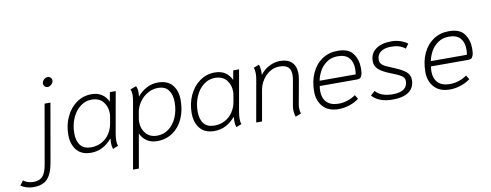

<svg xmlns="http://www.w3.org/2000/svg" viewBox="-101 -1087 4300 1683"><g transform="rotate(-10 2048.5 -245.5)"><path d="M321 -660Q321 -679 337 -694.5Q353 -710 372 -710Q387 -710 397.5 -699.5Q408 -689 408 -674Q408 -655 392 -639.5Q376 -624 357 -624Q342 -624 331.5 -635Q321 -646 321 -660ZM-29 186 1 145Q17 158 40.5 166Q64 174 91 174Q145 174 172.5 144Q200 114 213 40L305 -485H357L265 40Q249 131 207.5 175Q166 219 83 219Q52 219 22.5 210Q-7 201 -29 186Z M462 -179Q462 -266 496 -338.5Q530 -411 589.5 -453Q649 -495 722 -495Q778 -495 815 -470Q852 -445 871 -402L886 -485H938L873 -118Q867 -82 867 -57Q867 -27 875 -9L827 10Q818 -15 818 -46Q818 -54 820 -80L817 -81Q739 10 633 10Q548 10 505 -42.5Q462 -95 462 -179ZM840 -213 850 -271Q853 -286 853 -302Q853 -362 818.5 -405Q784 -448 714 -448Q660 -448 614.5 -413Q569 -378 542.5 -317Q516 -256 516 -183Q516 -114 547 -75.5Q578 -37 642 -37Q694 -37 736.5 -60.5Q779 -84 805.5 -124.5Q832 -165 840 -213Z M1071 -365Q1078 -403 1078 -429Q1078 -455 1068 -477L1120 -496Q1126 -489 1129.5 -473.5Q1133 -458 1133 -438Q1133 -422 1130 -402Q1165 -444 1212 -469.5Q1259 -495 1314 -495Q1399 -495 1442 -444Q1485 -393 1485 -309Q1485 -217 1452.5 -144.5Q1420 -72 1360 -31Q1300 10 1221 10Q1168 10 1130.5 -15Q1093 -40 1073 -83L1020 219H968ZM1430 -301Q1430 -366 1400.5 -407Q1371 -448 1306 -448Q1256 -448 1213 -422.5Q1170 -397 1142 -356.5Q1114 -316 1106 -272L1096 -214Q1093 -198 1093 -182Q1093 -122 1129 -79.5Q1165 -37 1229 -37Q1287 -37 1332.5 -71Q1378 -105 1404 -165.5Q1430 -226 1430 -301Z M1560 -179Q1560 -266 1594 -338.5Q1628 -411 1687.5 -453Q1747 -495 1820 -495Q1876 -495 1913 -470Q1950 -445 1969 -402L1984 -485H2036L1971 -118Q1965 -82 1965 -57Q1965 -27 1973 -9L1925 10Q1916 -15 1916 -46Q1916 -54 1918 -80L1915 -81Q1837 10 1731 10Q1646 10 1603 -42.5Q1560 -95 1560 -179ZM1938 -213 1948 -271Q1951 -286 1951 -302Q1951 -362 1916.5 -405Q1882 -448 1812 -448Q1758 -448 1712.5 -413Q1667 -378 1640.5 -317Q1614 -256 1614 -183Q1614 -114 1645 -75.5Q1676 -37 1740 -37Q1792 -37 1834.5 -60.5Q1877 -84 1903.5 -124.5Q1930 -165 1938 -213Z M2442 -50Q2442 -72 2446 -92L2484 -307Q2489 -337 2489 -356Q2489 -403 2464.5 -425.5Q2440 -448 2387 -448Q2340 -448 2301 -423Q2262 -398 2236.5 -358Q2211 -318 2203 -273L2155 0H2103L2169 -372Q2174 -398 2174 -426Q2174 -458 2165 -476L2215 -495Q2225 -465 2225 -423Q2225 -409 2224 -402Q2257 -446 2304 -470.5Q2351 -495 2403 -495Q2470 -495 2506 -459.5Q2542 -424 2542 -358Q2542 -338 2537 -306L2498 -92Q2495 -76 2495 -60Q2495 -30 2503 -9L2452 10Q2442 -22 2442 -50Z M2650 -178Q2650 -271 2683 -343Q2716 -415 2776 -455Q2836 -495 2914 -495Q3011 -495 3050.5 -440.5Q3090 -386 3090 -310Q3090 -268 3082 -247.5Q3074 -227 3063.5 -222.5Q3053 -218 3038 -218H2707Q2703 -197 2703 -173Q2703 -110 2739 -73.5Q2775 -37 2844 -37Q2885 -37 2924.5 -50Q2964 -63 2996 -86L3018 -50Q2982 -22 2933.5 -6Q2885 10 2836 10Q2747 10 2698.5 -42.5Q2650 -95 2650 -178ZM3035 -264Q3039 -287 3039 -313Q3039 -375 3006.5 -411.5Q2974 -448 2906 -448Q2850 -448 2809 -419.5Q2768 -391 2745 -349Q2722 -307 2714 -264Z M3135 -58 3173 -92Q3221 -36 3326 -36Q3392 -36 3425 -60Q3458 -84 3458 -131Q3458 -150 3447.5 -163Q3437 -176 3413 -188.5Q3389 -201 3340 -220Q3270 -247 3236 -276.5Q3202 -306 3202 -352Q3202 -419 3252.5 -457Q3303 -495 3392 -495Q3437 -495 3475 -481.5Q3513 -468 3536 -449L3507 -410Q3482 -430 3452.5 -439.5Q3423 -449 3383 -449Q3323 -449 3289.5 -424.5Q3256 -400 3256 -355Q3256 -332 3269 -317Q3282 -302 3302.5 -292Q3323 -282 3372 -262Q3447 -232 3479.5 -203.5Q3512 -175 3512 -132Q3512 -63 3462 -26.5Q3412 10 3317 10Q3255 10 3208 -8Q3161 -26 3135 -58Z M3640 -178Q3640 -271 3673 -343Q3706 -415 3766 -455Q3826 -495 3904 -495Q4001 -495 4040.5 -440.5Q4080 -386 4080 -310Q4080 -268 4072 -247.5Q4064 -227 4053.5 -222.5Q4043 -218 4028 -218H3697Q3693 -197 3693 -173Q3693 -110 3729 -73.5Q3765 -37 3834 -37Q3875 -37 3914.5 -50Q3954 -63 3986 -86L4008 -50Q3972 -22 3923.5 -6Q3875 10 3826 10Q3737 10 3688.5 -42.5Q3640 -95 3640 -178ZM4025 -264Q4029 -287 4029 -313Q4029 -375 3996.5 -411.5Q3964 -448 3896 -448Q3840 -448 3799 -419.5Q3758 -391 3735 -349Q3712 -307 3704 -264Z"/></g></svg>

Font: Niramit ExtraLight
Style: Italic
Weight: 200
Italic angle: -10°
Designer: Katatrad Aksorn Co.,Ltd.
Foundry: Cadson Demak Co.,Ltd.
Version: Version 1.000; ttfautohint (v1.6)